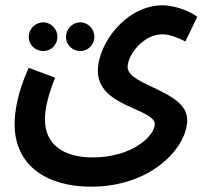

<svg xmlns="http://www.w3.org/2000/svg" viewBox="-20 -472 782 722"><path d="M35 -5C35 153 159 230 322 230C551 230 684 82 684 -21C684 -132 460 -149 460 -220C460 -265 518 -343 591 -343C621 -343 656 -327 677 -316L722 -409C692 -431 637 -452 591 -452C455 -452 348 -309 348 -205C348 -70 562 -64 562 -5C562 38 478 120 329 120C218 120 149 71 149 -23C149 -64 161 -113 187 -180L88 -217C44 -121 35 -48 35 -5ZM143 -280C172 -280 196 -304 196 -333C196 -363 172 -388 143 -388C112 -388 88 -363 88 -333C88 -304 112 -280 143 -280ZM282 -280C311 -280 335 -304 335 -333C335 -363 311 -388 282 -388C252 -388 228 -363 228 -333C228 -304 252 -280 282 -280Z"/></svg>

Font: Noto Sans Arabic UI Cn SmBd
Style: Regular
Weight: 600
Width: 3
Designer: Monotype Design Team, Nadine Chahine and Nizar Qandah
Foundry: Monotype Imaging Inc.
Version: Version 2.010